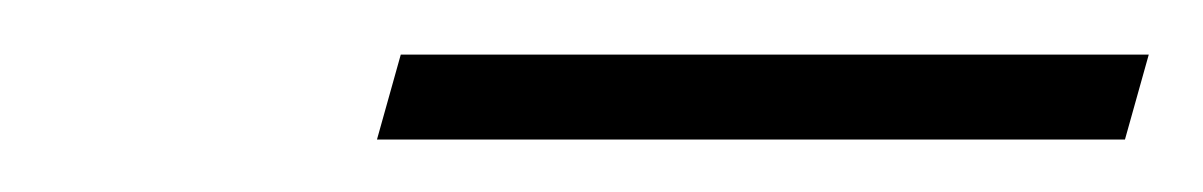

<svg xmlns="http://www.w3.org/2000/svg" viewBox="-20 -600 445 71"><path d="M119.4 -548.4 128.2 -579.8H404.8L396 -548.4Z"/></svg>

Font: Playfair 5pt SemiExpanded Light Medium
Style: Italic
Weight: 500
Italic angle: -15.6°
Version: Version 2.001;gftools[0.9.30]